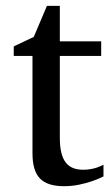

<svg xmlns="http://www.w3.org/2000/svg" viewBox="-20 -623 380 655"><path d="M333 -21Q314.5 -11.7 292.5 -4.4Q273.9 2 249.5 7.1Q225.1 12.2 198.2 12.2Q141.6 12.2 116.2 -14.2Q90.8 -40.5 90.8 -100.1V-432.1H26.9V-464.8L95.2 -497.1L140.1 -603H184.1V-481.9H325.2V-432.1H184.1V-152.8Q184.1 -123 189.2 -102.3Q194.3 -81.5 204.3 -68.6Q214.4 -55.7 229.2 -49.8Q244.1 -43.9 264.2 -43.9Q278.8 -43.9 291.3 -46.4Q303.7 -48.8 313 -52.2Q323.7 -56.2 333 -61Z"/></svg>

Font: BabelStone Ogham Pictish
Style: Bold
Weight: 700
Designer: Andrew West
Foundry: BabelStone
Version: Version 1.02 March 14, 2022